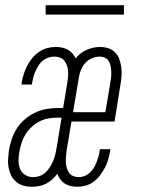

<svg xmlns="http://www.w3.org/2000/svg" viewBox="-20 -708 540 736"><path d="M102 8Q85 8 69.5 3.5Q54 -1 42 -11Q30 -21 23 -35Q16 -49 13 -65Q10 -81 11 -97.5Q12 -114 14 -131Q18 -153 25 -174.5Q32 -196 44.5 -215.5Q57 -235 75 -250.5Q93 -266 114 -276Q135 -286 157 -290Q179 -294 201 -294H222L238 -391Q240 -402 241 -413.5Q242 -425 241 -436Q240 -447 236.5 -457Q233 -467 226.5 -475.5Q220 -484 209.5 -487.5Q199 -491 188 -491Q176 -491 164.5 -487Q153 -483 143.5 -475Q134 -467 127.5 -456.5Q121 -446 116 -435Q111 -424 108 -412.5Q105 -401 103 -390Q103 -388 102.5 -386.5Q102 -385 102 -384H62Q63 -386 63 -388Q63 -390 63 -392Q66 -408 71 -424Q76 -440 84 -455.5Q92 -471 103.5 -485Q115 -499 129.5 -509Q144 -519 160.5 -523.5Q177 -528 194 -528Q206 -528 218 -525.5Q230 -523 240 -517.5Q250 -512 257.5 -503.5Q265 -495 270 -484Q287 -506 312.5 -517Q338 -528 363 -528Q380 -528 395.5 -523Q411 -518 421.5 -507Q432 -496 437.5 -481Q443 -466 445 -450Q447 -434 446 -417.5Q445 -401 442 -385L419 -242H254L235 -129Q234 -118 233 -107Q232 -96 232.5 -85Q233 -74 236 -64Q239 -54 245 -45.5Q251 -37 261 -33Q271 -29 282 -29Q293 -29 304.5 -33.5Q316 -38 324.5 -46Q333 -54 339.5 -64.5Q346 -75 350 -86Q354 -97 357.5 -108Q361 -119 362 -130Q363 -132 363 -133.5Q363 -135 363 -136H403Q403 -134 402.5 -132Q402 -130 402 -128Q399 -112 394.5 -96Q390 -80 382 -65Q374 -50 363.5 -36Q353 -22 339 -11.5Q325 -1 308.5 3.5Q292 8 276 8Q263 8 250.5 5Q238 2 228 -4.5Q218 -11 211 -20.5Q204 -30 200 -42Q191 -30 180 -20Q169 -10 156 -3.5Q143 3 129 5.5Q115 8 102 8ZM384 -278 403 -391Q405 -401 406 -412Q407 -423 406.5 -433.5Q406 -444 404 -454.5Q402 -465 397 -473.5Q392 -482 382.5 -486.5Q373 -491 362 -491Q347 -491 332 -484.5Q317 -478 306.5 -466Q296 -454 290 -439Q284 -424 282 -409L260 -278ZM107 -29Q120 -29 132.5 -33.5Q145 -38 155 -47.5Q165 -57 172 -68.5Q179 -80 184 -92Q189 -104 192 -116.5Q195 -129 197 -141L216 -257H201Q184 -257 166 -254Q148 -251 131.5 -242.5Q115 -234 101 -221Q87 -208 77.5 -192.5Q68 -177 62.5 -160Q57 -143 54 -125Q51 -109 51 -92Q51 -75 57 -60.5Q63 -46 76.5 -37.5Q90 -29 107 -29ZM455 -652H155V-688H455Z"/></svg>

Font: Iosevka SS04 XLt Obl
Style: Regular
Weight: 200
Italic angle: -9°
Monospace: yes
Designer: Belleve Invis
Foundry: Belleve Invis
Version: Version 19.0.0; ttfautohint (v1.8.4)